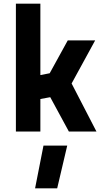

<svg xmlns="http://www.w3.org/2000/svg" viewBox="-20 -720 558 1051"><path d="M201 0V-178L255 -188L357 0H508L372 -263L501 -499H351L252 -319L201 -309V-700H67V0ZM172 311H293L348 77H218Z"/></svg>

Font: TitilliumText22L
Style: 999 wt
Weight: 900
Designer: Campivisivi
Foundry: Campivisivi
Version: 1.000